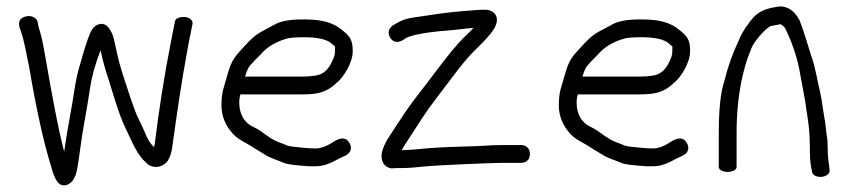

<svg xmlns="http://www.w3.org/2000/svg" viewBox="-20 -525 2632 593"><path d="M44.4 -466.6C35.1 -455.9 39.1 -442.1 44.4 -428.6C54.7 -400.6 62.6 -353.8 69.8 -319.2C92.6 -185 115.6 -81.1 139 -7.5C146.9 22.5 158.9 52.9 183.5 46.8C191.7 45.1 197.8 40.2 203.5 34C206.8 29.8 209.7 24.3 213 17C217.4 6.3 221 -15.9 226.1 -53.5C236.8 -136.8 246.1 -170.6 258.6 -255.9C263.7 -289.3 273.8 -325.8 290.4 -369.2C290.9 -367.1 291.8 -363.7 292.6 -360.7C298 -336.2 304.6 -312 312.5 -288.2C326.9 -244.5 346.8 -170.8 367.1 -130.3C389.6 -85.4 402.4 -43.2 441.4 -14L441.7 -14.2L441.9 -14C465.3 -2.9 486.7 -13.4 497.4 -27.2C505.1 -39.1 509.4 -53.5 511.5 -67C527.1 -178.6 538.7 -262 561.4 -385.2L574.4 -450.3C577.5 -463 563.8 -471.2 550.8 -472.5C538.7 -473.4 523.5 -469.6 520.8 -460.8L507.8 -395C486.3 -286.9 469.8 -177.7 457.7 -78C457 -75.2 456.5 -73.8 455.3 -70.9C447.6 -78.6 439.9 -88.3 433.7 -101.5C427.3 -117.1 419.4 -134.6 409.7 -154.3C394 -183.8 371.7 -257.8 357 -302C344.9 -341.7 339.9 -367.6 331.6 -405C325.5 -427.6 311.7 -457.1 286.1 -450.3C277.4 -448.2 270.5 -442.4 264.5 -434.5C256.6 -421.2 248.1 -397.3 237.3 -361L224.4 -316C219 -298.1 214.2 -275 209.8 -246.6C202 -193 185.6 -113.4 178.5 -58.4C178.4 -57.9 178.3 -57.7 178.1 -57L172.2 -80.7C161.3 -123.7 143 -215.8 118.9 -355.4C112.5 -392.3 107.4 -416.1 102.9 -428.9C99.1 -440.9 96.9 -450.4 96.2 -456.9C94.4 -466.3 83.4 -477 64.7 -475.1C56.6 -474.3 49.8 -471 44.4 -466.6Z M748.2 -317C750.6 -321.1 762.9 -335.2 784.8 -356.7C803.5 -379 830 -395.3 866 -405.9C873.9 -408.3 892.4 -410 919.6 -410C954.5 -410 989.5 -405.1 1005 -389.7C1017.8 -377.7 1014.4 -386.7 1014.4 -366C1014.4 -358.6 1013 -352 1009.8 -344.6C999.5 -319 987.6 -304.7 974.9 -298.5L974.3 -298.2L973.8 -297.9C965.6 -292.5 944.8 -288.5 912.4 -288.5L736.9 -288.5C739.9 -298.4 743.5 -308.9 748.2 -317ZM912.4 -233.5C959 -233.5 987.6 -238.6 1018.7 -268.2C1040.6 -285.2 1069.4 -330.9 1069.4 -366.5C1069.4 -399.8 1062.3 -411.2 1040.1 -429.4C1006 -458.9 969.5 -465 915 -465C876.5 -465 847.5 -460.3 827.4 -448.7C814.5 -441.7 801.8 -434.8 789.2 -428.1C760.8 -414 737.1 -384.2 720.6 -366.6C699.8 -344.3 691.6 -327.4 681.7 -291.3C672 -255.2 664 -243.6 664 -199C664 -167.2 675.7 -138.2 698 -113.2C716.9 -92.1 739.9 -84.4 756.5 -73.2C772.2 -62.5 786.3 -55.3 800 -46.4C815.4 -36.2 843 -28.4 856.4 -22.2C867.8 -17 891.5 -14.6 933.3 -11.5L933.6 -11.5H956.5C977.5 -11.5 999.8 -19.7 1026.4 -34.8L1047.4 -44.8C1054.4 -48.3 1060.8 -53.6 1063.1 -62.2C1065 -69.5 1063.1 -76.7 1059.9 -82.5C1045.4 -109 1020.1 -93.9 1003.7 -83C985.8 -72 969.7 -66.5 955.4 -66.5C928.9 -66.5 903.1 -70.3 881.9 -72.4C864.2 -74.2 866.4 -77.4 840.9 -85.8C829.3 -89.7 810.3 -101 785.4 -119.8C777.7 -125.2 769.7 -129.7 761.7 -133.4C735.1 -145.5 719 -172.1 719 -207.5C719 -220.3 720.4 -225.4 722.4 -233.5Z M1608.6 -70.1C1603 -75.4 1595.8 -77 1589.1 -77H1532.1C1489 -77 1487.4 -74.3 1410.3 -72.3C1354.9 -70.8 1313.2 -68.6 1284.9 -65.5C1259.7 -63 1238.2 -61.6 1220.6 -61.1C1224.6 -68.5 1231.5 -79.8 1239.8 -92.3C1279.9 -152.7 1288 -170.4 1333.6 -229.3L1371.5 -279.4C1402.5 -321.3 1427.7 -351.5 1446.9 -370C1475.4 -397.4 1493.3 -416.9 1502.6 -431.1C1509.5 -441.2 1514.6 -451.9 1514.8 -463.2C1515 -472.7 1510.7 -482.5 1501.7 -488.4C1494.5 -493.2 1486.3 -495 1476.8 -495C1468.8 -495 1460.4 -494.7 1451.4 -494C1389.9 -489.3 1354.9 -486.2 1291.8 -476C1236.4 -467.8 1229.3 -468.8 1193 -446.1L1192.5 -445.8L1192.1 -445.5C1186.6 -441.4 1181.8 -435.5 1180.6 -427.9C1179.3 -419.7 1182.3 -412.3 1186.6 -406.3C1198.5 -389.5 1217.8 -394.6 1232.1 -406.5C1246.1 -415.4 1292 -425.5 1360.3 -430.5C1388.9 -432.6 1415.3 -436.9 1442.4 -438.9C1435.8 -431.7 1427.7 -423.4 1419.9 -416C1388.3 -386.3 1360.7 -349.4 1334.6 -315.7L1296.6 -265.6C1269.5 -230.6 1246.6 -201.1 1230.2 -176.4L1208.2 -143.4C1201.6 -133.5 1195.1 -123.5 1190.1 -115.4C1164.9 -78.7 1150.7 -47.3 1162.9 -22.9C1167.7 -13.3 1176.9 -7.1 1187.4 -5.2L1189.2 -4.9L1191 -5.1C1195.9 -5.6 1206.9 -6 1222.8 -6C1239.7 -6 1262 -7.5 1288.7 -10.6C1320.9 -14.5 1499.1 -22 1532.1 -22H1589.1C1596.2 -22 1604.1 -23.9 1609.7 -30C1614.9 -35.6 1616.6 -42.8 1616.6 -49.5C1616.6 -56.7 1614.6 -64.5 1608.6 -70.1Z M1790.2 -317C1792.6 -321.1 1804.9 -335.2 1826.8 -356.7C1845.5 -379 1872 -395.3 1908 -405.9C1915.9 -408.3 1934.4 -410 1961.6 -410C1996.5 -410 2031.5 -405.1 2047 -389.7C2059.8 -377.7 2056.4 -386.7 2056.4 -366C2056.4 -358.6 2055 -352 2051.8 -344.6C2041.5 -319 2029.6 -304.7 2016.9 -298.5L2016.3 -298.2L2015.8 -297.9C2007.6 -292.5 1986.8 -288.5 1954.4 -288.5L1778.9 -288.5C1781.9 -298.4 1785.5 -308.9 1790.2 -317ZM1954.4 -233.5C2001 -233.5 2029.6 -238.6 2060.7 -268.2C2082.6 -285.2 2111.4 -330.9 2111.4 -366.5C2111.4 -399.8 2104.3 -411.2 2082.1 -429.4C2048 -458.9 2011.5 -465 1957 -465C1918.5 -465 1889.5 -460.3 1869.4 -448.7C1856.5 -441.7 1843.8 -434.8 1831.2 -428.1C1802.8 -414 1779.1 -384.2 1762.6 -366.6C1741.8 -344.3 1733.6 -327.4 1723.7 -291.3C1714 -255.2 1706 -243.6 1706 -199C1706 -167.2 1717.7 -138.2 1740 -113.2C1758.9 -92.1 1781.9 -84.4 1798.5 -73.2C1814.2 -62.5 1828.3 -55.3 1842 -46.4C1857.4 -36.2 1885 -28.4 1898.4 -22.2C1909.8 -17 1933.5 -14.6 1975.3 -11.5L1975.6 -11.5H1998.5C2019.5 -11.5 2041.8 -19.7 2068.4 -34.8L2089.4 -44.8C2096.4 -48.3 2102.8 -53.6 2105.1 -62.2C2107 -69.5 2105.1 -76.7 2101.9 -82.5C2087.4 -109 2062.1 -93.9 2045.7 -83C2027.8 -72 2011.7 -66.5 1997.4 -66.5C1970.9 -66.5 1945.1 -70.3 1923.9 -72.4C1906.2 -74.2 1908.4 -77.4 1882.9 -85.8C1871.3 -89.7 1852.3 -101 1827.4 -119.8C1819.7 -125.2 1811.7 -129.7 1803.7 -133.4C1777.1 -145.5 1761 -172.1 1761 -207.5C1761 -220.3 1762.4 -225.4 1764.4 -233.5Z M2227.5 6C2242.5 6 2255 -0.8 2255 -9V-115C2255 -178.1 2261.2 -236.7 2273.5 -290.6C2284.7 -337.3 2288.8 -344 2300.6 -375.8C2308.8 -396.7 2340.5 -433.2 2358.2 -443.6C2362.6 -445.8 2374.3 -446.5 2389.5 -450.2C2392.1 -449.8 2398.3 -447.1 2405.1 -437.8C2429.2 -388.1 2443.6 -342 2450.7 -299.7C2453.6 -282.8 2457.1 -264 2461.2 -243.3C2470.5 -195.4 2467 -206.1 2475.6 -153C2479.4 -128.1 2481.4 -96.1 2481.4 -57C2481.4 -33.1 2483.5 -12.9 2488.4 6.7C2489.8 16.7 2503.8 22.1 2516.8 21.3C2530.8 20.3 2544.6 11.7 2542.1 -1.2C2539.8 -18.7 2536.4 -42.4 2536.4 -64.2C2536.4 -80.3 2535.8 -92.6 2534.2 -102C2530.6 -121.7 2530.9 -137.4 2526 -162.5C2520.8 -190.4 2519.2 -213.7 2512.6 -241.9C2503.9 -277.2 2497.9 -320.5 2484.6 -355.5C2473.8 -390.1 2464 -424.1 2449.3 -463L2449.1 -462.6L2448.9 -463C2434.3 -491.6 2411 -508.6 2382.4 -504.4C2356.8 -500.4 2334.9 -495.8 2313.3 -477.4C2302.1 -466.3 2295.5 -458.3 2290.9 -450.3C2287 -445.8 2283.5 -441.1 2280.4 -436C2273.5 -424 2267.8 -417 2260.7 -397.6C2243.6 -362 2228.4 -320.7 2216.5 -272.4C2205.5 -239 2200 -186.1 2200 -115V-9C2200 -0.8 2212.5 6 2227.5 6Z"/></svg>

Font: MewTooHand
Style: BdCond
Weight: 400
Designer: Mew Too, Robert Jablonski
Version: Version 0.77